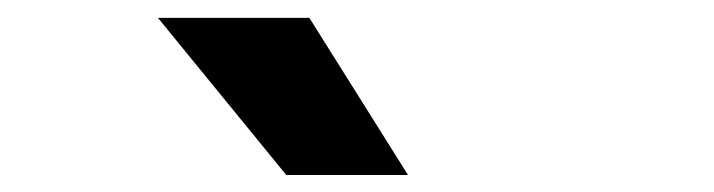

<svg xmlns="http://www.w3.org/2000/svg" viewBox="-20 -838 818 220"><path d="M447.5 -637.5 334.5 -817.5H161L308 -637.5Z"/></svg>

Font: Monaspace Neon Wide
Style: Bold
Weight: 700
Width: 7
Designer: Riley Cran & the Lettermatic Team
Foundry: Lettermatic
Version: Version 1.000 (Monaspace Neon)